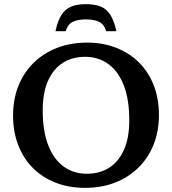

<svg xmlns="http://www.w3.org/2000/svg" viewBox="-20 -894 830 926"><path d="M399.5 -688.5Q477.5 -688.5 541.2 -663.2Q605 -638 651 -592Q697 -546 721.8 -481.8Q746.5 -417.5 746.5 -339Q746.5 -261 720.8 -196.5Q695 -132 647.2 -85.2Q599.5 -38.5 534.5 -13.2Q469.5 12 390 12Q312 12 248.2 -13Q184.5 -38 138.5 -84Q92.5 -130 67.8 -194.5Q43 -259 43 -337Q43 -415.5 68.8 -479.8Q94.5 -544 142 -590.8Q189.5 -637.5 255 -663Q320.5 -688.5 399.5 -688.5ZM399 -56Q461.5 -56 507.2 -85.5Q553 -115 578.2 -172.5Q603.5 -230 603.5 -314Q603.5 -414.5 577 -482.5Q550.5 -550.5 502.5 -585.2Q454.5 -620 390.5 -620Q328.5 -620 282.5 -590.5Q236.5 -561 211.2 -503.5Q186 -446 186 -362Q186 -262 212.5 -193.8Q239 -125.5 287 -90.8Q335 -56 399 -56ZM394.5 -800.5Q353.5 -800.5 329.5 -787.8Q305.5 -775 297 -743.5H247.5Q258.5 -793.5 276.5 -822Q294.5 -850.5 323.2 -862.2Q352 -874 394.5 -874Q437.5 -874 466 -862.2Q494.5 -850.5 512.5 -822Q530.5 -793.5 541.5 -743.5H492Q483.5 -775 459.5 -787.8Q435.5 -800.5 394.5 -800.5Z"/></svg>

Font: Newsreader 16pt 16pt SemiBold
Style: Regular
Weight: 600
Version: Version 1.003